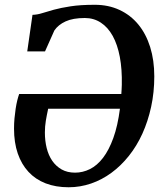

<svg xmlns="http://www.w3.org/2000/svg" viewBox="-20 -771 687 802"><path d="M38.6 -233.9Q38.6 -255.4 40.5 -276.6Q42.5 -297.9 45.4 -316.9Q48.3 -335.9 52.2 -351.8Q56.2 -367.7 60.1 -378.4H486.8Q487.8 -387.7 488 -397.5Q488.3 -407.2 488.8 -417Q490.2 -481.9 480.5 -533.4Q470.7 -585 450.7 -621.1Q430.7 -657.2 401.1 -676.5Q371.6 -695.8 334.5 -695.8Q284.7 -695.8 253.9 -681.6Q223.1 -667.5 207 -643.6L168 -556.2H93.8L115.7 -709Q135.7 -709.5 156.2 -716.1Q176.8 -722.7 205.3 -730.5Q233.9 -738.3 274.7 -744.6Q315.4 -751 376 -751Q433.1 -751 479.2 -729.5Q525.4 -708 557.6 -668.9Q589.8 -629.9 607.2 -574.7Q624.5 -519.5 624.5 -452.1Q624.5 -385.3 611.3 -324.7Q598.1 -264.2 574.7 -212.6Q551.3 -161.1 518.1 -119.6Q484.9 -78.1 445.3 -49.1Q405.8 -20 360.4 -4.4Q314.9 11.2 266.6 11.2Q212.9 11.2 170.7 -5.1Q128.4 -21.5 99.1 -53Q69.8 -84.5 54.2 -129.9Q38.6 -175.3 38.6 -233.9ZM167.5 -217.3Q167.5 -183.1 175 -152.6Q182.6 -122.1 198.2 -99.4Q213.9 -76.7 237.5 -63.2Q261.2 -49.8 293.5 -49.8Q325.7 -49.8 355.7 -64.7Q385.7 -79.6 410.4 -111.8Q435.1 -144 453.4 -194.6Q471.7 -245.1 481 -316.9H181.2Q175.3 -290 171.4 -266.4Q167.5 -242.7 167.5 -217.3Z"/></svg>

Font: Merriweather Bold
Style: Italic
Weight: 700
Italic angle: -7°
Designer: Eben Sorkin ( eben@eyebytes.com )
Foundry: Eben Sorkin ( eben@eyebytes.com )
Version: Version 1.5; ttfautohint (v0.97) -l 13 -r 13 -G 200 -x 24 -f